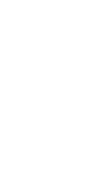

<svg xmlns="http://www.w3.org/2000/svg" viewBox="-20 -670 340 640"><path d="M100 -250Q100 -250 100 -250Q100 -250 100 -250Q100 -250 100 -250Q100 -250 100 -250Q100 -250 100 -250Q100 -250 100 -250Q100 -250 100 -250Q100 -250 100 -250Q100 -250 100 -250Q100 -250 100 -250Q100 -250 100 -250Q100 -250 100 -250ZM100 -50Q100 -50 100 -50Q100 -50 100 -50Q100 -50 100 -50Q100 -50 100 -50Q100 -50 100 -50Q100 -50 100 -50Q100 -50 100 -50Q100 -50 100 -50Q100 -50 100 -50Q100 -50 100 -50Q100 -50 100 -50Q100 -50 100 -50ZM200 -350Q200 -350 200 -350Q200 -350 200 -350Q200 -350 200 -350Q200 -350 200 -350Q200 -350 200 -350Q200 -350 200 -350Q200 -350 200 -350Q200 -350 200 -350Q200 -350 200 -350Q200 -350 200 -350Q200 -350 200 -350Q200 -350 200 -350ZM100 -150Q100 -150 100 -150Q100 -150 100 -150Q100 -150 100 -150Q100 -150 100 -150Q100 -150 100 -150Q100 -150 100 -150Q100 -150 100 -150Q100 -150 100 -150Q100 -150 100 -150Q100 -150 100 -150Q100 -150 100 -150Q100 -150 100 -150ZM200 -650Q200 -650 200 -650Q200 -650 200 -650Q200 -650 200 -650Q200 -650 200 -650Q200 -650 200 -650Q200 -650 200 -650Q200 -650 200 -650Q200 -650 200 -650Q200 -650 200 -650Q200 -650 200 -650Q200 -650 200 -650Q200 -650 200 -650ZM100 -550Q100 -550 100 -550Q100 -550 100 -550Q100 -550 100 -550Q100 -550 100 -550Q100 -550 100 -550Q100 -550 100 -550Q100 -550 100 -550Q100 -550 100 -550Q100 -550 100 -550Q100 -550 100 -550Q100 -550 100 -550Q100 -550 100 -550Z"/></svg>

Font: TINY 5x3
Style: Regular
Weight: 400
Designer: Jack Halten Fahnestock
Foundry: Velvetyne Type Foundry
Version: Version 1.002